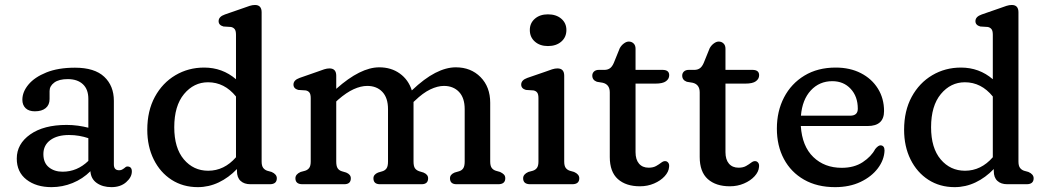

<svg xmlns="http://www.w3.org/2000/svg" viewBox="-20 -758 4306 790"><path d="M49 -105.5Q49 -166 104.5 -205Q160 -244 254 -244Q278 -244 301.2 -240.8Q324.5 -237.5 343.5 -232.5V-351.5Q343.5 -390.5 321 -411.5Q298.5 -432.5 258.5 -432.5Q222.5 -432.5 203.2 -418.2Q184 -404 184 -383.5V-350.5Q184 -326.5 168 -313.2Q152 -300 123.5 -300Q98.5 -300 85.2 -313Q72 -326 72 -347.5Q72 -380 97.2 -410.2Q122.5 -440.5 171 -460Q219.5 -479.5 288.5 -479.5Q369 -479.5 408.8 -442.2Q448.5 -405 448.5 -343V-81.5Q448.5 -57.5 470 -57.5Q477.5 -57.5 482 -60Q486.5 -62.5 490 -65Q493.5 -68 496.8 -70.5Q500 -73 504 -73Q522.5 -73 522.5 -52.5Q522.5 -29 499.2 -8.5Q476 12 438.5 12Q402.5 12 378.2 -5Q354 -22 352 -53.5Q320.5 -22 278.8 -5Q237 12 192 12Q129 12 89 -19Q49 -50 49 -105.5ZM158.5 -124Q158.5 -88 181 -69.8Q203.5 -51.5 237.5 -51.5Q297.5 -51.5 343.5 -96V-189.5Q325.5 -195.5 305.8 -199Q286 -202.5 264 -202.5Q215.5 -202.5 187 -181.5Q158.5 -160.5 158.5 -124Z M586 -224Q586 -302 617.2 -359.5Q648.5 -417 701.8 -448.5Q755 -480 820 -480Q895 -480 951 -432V-615Q951 -631.5 945.5 -638.2Q940 -645 930.5 -647L899.5 -649Q879.5 -654.5 879.5 -671Q879.5 -689.5 905.5 -698.5L980.5 -724.5Q995.5 -730 1007 -733.8Q1018.5 -737.5 1029 -737.5Q1056.5 -737.5 1056.5 -707.5V-93.5Q1056.5 -76 1062.8 -67.5Q1069 -59 1079.5 -55.5L1097.5 -50.5Q1119 -41 1119 -24.5Q1119 0 1090 0H1010.5Q984.5 0 969.8 -13.8Q955 -27.5 955 -54V-62.5Q921 -27 880 -7.5Q839 12 794 12Q733 12 686 -18.2Q639 -48.5 612.5 -102Q586 -155.5 586 -224ZM697 -234.5Q697 -149 736.5 -102.2Q776 -55.5 836.5 -55.5Q902.5 -55.5 951 -111V-361Q903.5 -419.5 836 -419.5Q777.5 -419.5 737.2 -371Q697 -322.5 697 -234.5Z M1363.5 -446.5V-392.5Q1463 -481 1540.5 -481Q1589.5 -481 1625 -455.5Q1660.5 -430 1674.5 -386Q1726 -435 1770.8 -458Q1815.5 -481 1855.5 -481Q1917.5 -481 1957.2 -440.8Q1997 -400.5 1997 -335V-93.5Q1997 -76 2003 -67.5Q2009 -59 2020 -55.5L2037.5 -50.5Q2048 -45.5 2053.5 -39.8Q2059 -34 2059 -24.5Q2059 0 2030 0H1858.5Q1831.5 0 1831.5 -24.5Q1831.5 -40 1850.5 -48L1869.5 -53.5Q1880.5 -57 1886.2 -65.8Q1892 -74.5 1892 -93.5V-309Q1892 -355.5 1868.5 -380Q1845 -404.5 1806.5 -404.5Q1780.5 -404.5 1750.2 -390Q1720 -375.5 1687 -343.5L1681.5 -338.5Q1681.5 -337 1681.5 -335V-93.5Q1681.5 -74.5 1687.2 -66Q1693 -57.5 1704.5 -53.5L1722.5 -48Q1741.5 -40 1741.5 -24.5Q1741.5 0 1714.5 0H1543.5Q1516.5 0 1516.5 -24.5Q1516.5 -40 1535.5 -48L1554 -53.5Q1565 -57 1570.8 -65.8Q1576.5 -74.5 1576.5 -93.5V-309Q1576.5 -355.5 1553.2 -380Q1530 -404.5 1491 -404.5Q1465 -404.5 1435.2 -391Q1405.5 -377.5 1371.5 -348L1363.5 -340.5V-93.5Q1363.5 -74.5 1369.2 -65.8Q1375 -57 1386 -53.5L1404.5 -48Q1423.5 -40 1423.5 -24.5Q1423.5 0 1396.5 0H1224.5Q1195.5 0 1195.5 -24.5Q1195.5 -41 1217 -50.5L1235.5 -55.5Q1246.5 -59 1252.5 -67.5Q1258.5 -76 1258.5 -93.5V-354Q1258.5 -370.5 1253.2 -377.2Q1248 -384 1238 -386L1207 -388Q1187.5 -393.5 1187.5 -410Q1187.5 -428.5 1213 -437.5L1287.5 -463.5Q1302 -469 1313.8 -472.8Q1325.5 -476.5 1335.5 -476.5Q1363.5 -476.5 1363.5 -446.5Z M2234.5 -568.5Q2201.5 -568.5 2180.8 -586.8Q2160 -605 2160 -634.5Q2160 -663 2180.8 -681Q2201.5 -699 2234.5 -699Q2268.5 -699 2289.5 -681Q2310.5 -663 2310.5 -634.5Q2310.5 -605 2289.5 -586.8Q2268.5 -568.5 2234.5 -568.5ZM2301.5 -446.5V-93.5Q2301.5 -76 2307.5 -67.5Q2313.5 -59 2324.5 -55.5L2342 -50.5Q2363.5 -41 2363.5 -24.5Q2363.5 0 2334.5 0H2161.5Q2132.5 0 2132.5 -24.5Q2132.5 -41 2154 -50.5L2172.5 -55.5Q2183.5 -59 2189.5 -67.5Q2195.5 -76 2195.5 -93.5V-354Q2195.5 -370.5 2190.2 -377.2Q2185 -384 2175 -386L2144 -388Q2124.5 -393.5 2124.5 -410Q2124.5 -428.5 2150 -437.5L2225.5 -463.5Q2240 -469 2251.8 -472.8Q2263.5 -476.5 2273.5 -476.5Q2301.5 -476.5 2301.5 -446.5Z M2460 -417.5 2436 -421.5Q2417 -428.5 2417 -447Q2417 -457 2424.2 -463.8Q2431.5 -470.5 2444 -470.5H2467Q2480 -470.5 2489.2 -476.8Q2498.5 -483 2505.5 -499L2530 -559.5Q2536.5 -571.5 2547 -579.2Q2557.5 -587 2567 -587Q2579 -587 2587 -579.2Q2595 -571.5 2595 -557.5V-470.5H2706Q2733.5 -470.5 2733.5 -448.5Q2733.5 -433.5 2720.2 -423.8Q2707 -414 2677 -414H2595V-132Q2595 -101.5 2609.2 -84.8Q2623.5 -68 2649 -68Q2667.5 -68 2679.8 -75Q2692 -82 2700.8 -88.8Q2709.5 -95.5 2717 -95Q2724.5 -95 2729.5 -88.5Q2734.5 -82 2733 -71Q2731.5 -51 2714.8 -32.8Q2698 -14.5 2671.2 -3Q2644.5 8.5 2613 8.5Q2555.5 8.5 2522.2 -21.2Q2489 -51 2489 -112V-378Q2489 -410.5 2460 -417.5Z M2830 -417.5 2806 -421.5Q2787 -428.5 2787 -447Q2787 -457 2794.2 -463.8Q2801.5 -470.5 2814 -470.5H2837Q2850 -470.5 2859.2 -476.8Q2868.5 -483 2875.5 -499L2900 -559.5Q2906.5 -571.5 2917 -579.2Q2927.5 -587 2937 -587Q2949 -587 2957 -579.2Q2965 -571.5 2965 -557.5V-470.5H3076Q3103.5 -470.5 3103.5 -448.5Q3103.5 -433.5 3090.2 -423.8Q3077 -414 3047 -414H2965V-132Q2965 -101.5 2979.2 -84.8Q2993.5 -68 3019 -68Q3037.5 -68 3049.8 -75Q3062 -82 3070.8 -88.8Q3079.5 -95.5 3087 -95Q3094.5 -95 3099.5 -88.5Q3104.5 -82 3103 -71Q3101.5 -51 3084.8 -32.8Q3068 -14.5 3041.2 -3Q3014.5 8.5 2983 8.5Q2925.5 8.5 2892.2 -21.2Q2859 -51 2859 -112V-378Q2859 -410.5 2830 -417.5Z M3617.5 -301Q3617.5 -239.5 3550 -239.5H3275Q3280.5 -156 3326.5 -111.8Q3372.5 -67.5 3443.5 -67.5Q3494.5 -67.5 3529.8 -90.8Q3565 -114 3581 -144.5Q3594 -160.5 3603.5 -160Q3619.5 -159 3619.5 -138.5Q3618 -100 3592 -65.5Q3566 -31 3520.8 -9.5Q3475.5 12 3416 12Q3342 12 3288.2 -18.8Q3234.5 -49.5 3205.5 -103.8Q3176.5 -158 3176.5 -229Q3176.5 -300.5 3206 -357.2Q3235.5 -414 3290 -447Q3344.5 -480 3418.5 -480Q3477.5 -480 3522.2 -457Q3567 -434 3592.2 -393.5Q3617.5 -353 3617.5 -301ZM3404.5 -424Q3351.5 -424 3316.2 -386Q3281 -348 3275.5 -282H3478Q3509.5 -282 3509.5 -310.5Q3509.5 -361 3480.2 -392.5Q3451 -424 3404.5 -424Z M3700 -224Q3700 -302 3731.2 -359.5Q3762.5 -417 3815.8 -448.5Q3869 -480 3934 -480Q4009 -480 4065 -432V-615Q4065 -631.5 4059.5 -638.2Q4054 -645 4044.5 -647L4013.5 -649Q3993.5 -654.5 3993.5 -671Q3993.5 -689.5 4019.5 -698.5L4094.5 -724.5Q4109.5 -730 4121 -733.8Q4132.5 -737.5 4143 -737.5Q4170.5 -737.5 4170.5 -707.5V-93.5Q4170.5 -76 4176.8 -67.5Q4183 -59 4193.5 -55.5L4211.5 -50.5Q4233 -41 4233 -24.5Q4233 0 4204 0H4124.5Q4098.5 0 4083.8 -13.8Q4069 -27.5 4069 -54V-62.5Q4035 -27 3994 -7.5Q3953 12 3908 12Q3847 12 3800 -18.2Q3753 -48.5 3726.5 -102Q3700 -155.5 3700 -224ZM3811 -234.5Q3811 -149 3850.5 -102.2Q3890 -55.5 3950.5 -55.5Q4016.5 -55.5 4065 -111V-361Q4017.5 -419.5 3950 -419.5Q3891.5 -419.5 3851.2 -371Q3811 -322.5 3811 -234.5Z"/></svg>

Font: Fraunces 9pt SuperSoft
Style: Regular
Weight: 400
Version: Version 1.000;[b76b70a41]